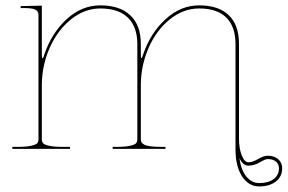

<svg xmlns="http://www.w3.org/2000/svg" viewBox="-20 -542 1047 699"><path d="M851.6 33.7Q857.4 77.1 877 100.8Q896.5 124.5 923.8 124.5Q957.5 124.5 976.6 109.6Q995.6 94.7 995.6 71.3Q995.6 55.7 984.9 46.4Q974.1 37.1 954.6 37.1Q945.8 37.1 925.8 49.1Q905.8 61 884.3 61Q864.7 61 851.6 33.7ZM55.2 -520H67.4L132.3 -521.5V-344.7Q132.3 -330.1 134.8 -330.1Q137.7 -330.1 141.1 -342.8Q167.5 -421.4 222.4 -471.9Q277.3 -522.5 345.2 -522.5Q416 -522.5 454.3 -486.3Q492.7 -450.2 492.7 -382.3V-344.7Q492.7 -330.1 495.1 -330.1Q497.1 -330.1 501 -343.3Q527.3 -421.4 582.5 -471.9Q637.7 -522.5 705.1 -522.5Q775.9 -522.5 813 -486.6Q850.1 -450.7 850.1 -382.3V-38.1Q850.1 0 860.4 24.4Q870.6 48.8 884.3 48.8Q899.4 48.8 919.7 36.9Q939.9 24.9 954.6 24.9Q978.5 24.9 992.9 37.6Q1007.3 50.3 1007.3 71.3Q1007.3 100.6 984.4 118.7Q961.4 136.7 923.8 136.7Q884.8 136.7 861.1 99.9Q837.4 63 837.4 2.4V-380.9Q837.4 -444.8 804 -478Q770.5 -511.2 705.1 -511.2Q647.5 -511.2 598.1 -471.4Q548.8 -431.6 520.8 -367.2Q492.7 -302.7 492.7 -231V-35.2Q492.7 -28.8 494.9 -24.4Q497.1 -20 504.2 -15.9Q511.2 -11.7 527.1 -9.5Q543 -7.3 567.4 -7.3H582.5V0H390.1V-7.3H404.8Q437 -7.3 454.3 -11.5Q471.7 -15.6 475.8 -21Q480 -26.4 480 -35.2V-380.9Q480 -444.3 445.6 -477.8Q411.1 -511.2 345.2 -511.2Q287.6 -511.2 238.3 -471.4Q189 -431.6 160.6 -367.2Q132.3 -302.7 132.3 -231V-35.2Q132.3 -26.4 136.5 -21Q140.6 -15.6 158 -11.5Q175.3 -7.3 207.5 -7.3H234.9V0H24.9V-7.3H44.9Q77.1 -7.3 94.5 -11.5Q111.8 -15.6 116 -21Q120.1 -26.4 120.1 -35.2V-487.3Q120.1 -501.5 108.2 -507.1Q96.2 -512.7 67.4 -512.7H55.2Z"/></svg>

Font: ZnikomitNo24
Style: Thin
Weight: 300
Designer: gluk
Foundry: gluk
Version: Version 0.55